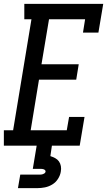

<svg xmlns="http://www.w3.org/2000/svg" viewBox="-36 -755 556 995"><path d="M-16 0V-80H32L127 -655H90V-735H499L474 -586H394L405 -655H218L179 -422H372L359 -342H166L123 -80H310L322 -149H402L377 0ZM57 220 69 150H169Q173 150 177.5 149.5Q182 149 186.5 147.5Q191 146 195 143Q199 140 200 135Q201 131 198 127.5Q195 124 191 122.5Q187 121 182.5 120.5Q178 120 174 120H134L154 0H233L225 54Q238 58 250 64.5Q262 71 269.5 81.5Q277 92 279.5 106Q282 120 279 135Q276 154 264.5 172Q253 190 235 201Q217 212 197 216Q177 220 157 220Z"/></svg>

Font: Iosevka Slab Medium
Style: Italic
Weight: 500
Italic angle: -9°
Monospace: yes
Designer: Belleve Invis
Foundry: Belleve Invis
Version: Version 11.1.0; ttfautohint (v1.8.3)